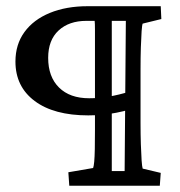

<svg xmlns="http://www.w3.org/2000/svg" viewBox="-20 -593 576 613"><path d="M490.2 0H201.2L198.2 -43L277.3 -56.6Q279.3 -61.5 280.8 -76.7Q282.2 -91.8 282.7 -117.2Q283.2 -142.6 283.2 -178.7V-379.9Q283.2 -416 283.2 -446.8Q283.2 -477.5 283.2 -498Q283.2 -518.6 282.2 -526.4H255.9Q200.2 -526.4 167 -495.6Q133.8 -464.8 133.8 -408.2Q133.8 -347.7 168.5 -313.5Q203.1 -279.3 264.6 -279.3Q296.9 -279.3 328.1 -284.7Q359.4 -290 394.5 -300.8V-243.2Q373 -237.3 350.6 -232.9Q328.1 -228.5 305.7 -226.6Q283.2 -224.6 261.7 -224.6Q152.3 -224.6 90.8 -270.5Q29.3 -316.4 29.3 -396.5Q29.3 -451.2 58.1 -490.7Q86.9 -530.3 139.2 -551.8Q191.4 -573.2 259.8 -573.2H493.2L495.1 -532.2L435.5 -517.6Q433.6 -513.7 432.1 -493.2Q430.7 -472.7 429.7 -441.4Q428.7 -410.2 428.7 -371.1V-201.2Q428.7 -164.1 429.7 -132.8Q430.7 -101.6 432.1 -81.1Q433.6 -60.5 435.5 -54.7L493.2 -41ZM336.9 -526.4V-46.9H377.9L381.8 -526.4Z"/></svg>

Font: Crimson Pro ExtraLight Medium
Style: Regular
Weight: 500
Version: Version 1.002